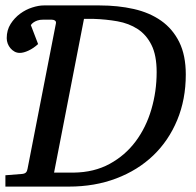

<svg xmlns="http://www.w3.org/2000/svg" viewBox="-20 -691 726 711"><path d="M560.1 -423.8Q560.1 -486.3 541 -524.4Q522 -562.5 489.7 -583.5Q457.5 -604.5 415 -612.1Q372.6 -619.6 326.2 -621.1H291L180.2 -51.8H252.9Q328.6 -52.7 386.2 -84.2Q443.8 -115.7 482.4 -167.5Q521 -219.2 540.5 -285.9Q560.1 -352.5 560.1 -423.8ZM668 -415Q668 -322.8 636.2 -246.3Q604.5 -169.9 547.4 -115.2Q490.2 -60.5 410.6 -30.3Q331.1 0 234.9 0H0V-42L62 -46.9Q71.8 -47.9 76.2 -52.5Q80.6 -57.1 82 -65.9L187 -604Q188.5 -611.3 183.6 -614.7Q178.7 -618.2 170.9 -618.2H140.1Q127 -618.2 118.2 -615Q109.4 -611.8 104 -607.9Q97.7 -603.5 94.2 -598.1L121.1 -527.8Q104 -512.2 85.7 -503.7Q67.4 -495.1 53.2 -495.1Q42.5 -495.1 33.7 -500Q24.9 -504.9 18.6 -512.5Q12.2 -520 8.5 -529.8Q4.9 -539.6 4.9 -549.8Q4.9 -579.6 19.3 -602.3Q33.7 -625 54.7 -640.4Q75.7 -655.8 99.4 -663.3Q123 -670.9 142.1 -670.9H349.1Q417 -670.9 475.3 -657.7Q533.7 -644.5 576.7 -614.3Q619.6 -584 643.8 -535.2Q668 -486.3 668 -415Z"/></svg>

Font: Charis SIL
Style: Italic
Weight: 400
Italic angle: -11°
Foundry: SIL International
Version: Version 4.112